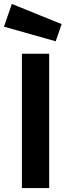

<svg xmlns="http://www.w3.org/2000/svg" viewBox="-37 -952 343 972"><path d="M74 -680H212V0H74ZM-17 -817 23 -932 275 -830 245 -743Z"/></svg>

Font: Cairo
Style: Bold
Weight: 700
Designer: Mohamed Gaber
Foundry: Kief Type Foundry
Version: Version 2.100